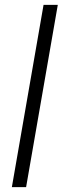

<svg xmlns="http://www.w3.org/2000/svg" viewBox="-20 -770 262 790"><path d="M87.4 0H28.8L159.2 -750H217.8Z"/></svg>

Font: Roboto Light
Style: Italic
Weight: 300
Italic angle: -12°
Designer: Google
Version: Version 2.134; 2016; ttfautohint (v1.6)